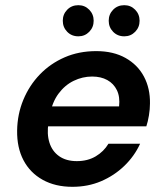

<svg xmlns="http://www.w3.org/2000/svg" viewBox="-20 -708 635 740"><path d="M259 12Q193 12 144.5 -15Q96 -42 70.5 -90.5Q45 -139 46 -205Q47 -268 70 -323.5Q93 -379 133.5 -421Q174 -463 229 -487Q284 -511 351 -511Q417 -511 464 -484.5Q511 -458 535 -412.5Q559 -367 558 -309Q558 -287 554 -263Q550 -239 544 -221H133L147 -298H439Q443 -335 430.5 -360.5Q418 -386 393.5 -399.5Q369 -413 335 -413Q298 -413 264 -396.5Q230 -380 205.5 -347Q181 -314 172 -264L167 -235Q160 -192 170.5 -158.5Q181 -125 208 -106Q235 -87 276 -87Q318 -87 349 -105.5Q380 -124 398 -154H520Q498 -106 459 -68.5Q420 -31 369.5 -9.5Q319 12 259 12ZM282 -568Q256 -568 239 -585.5Q222 -603 222 -628Q222 -653 239 -670.5Q256 -688 282 -688Q307 -688 324 -670.5Q341 -653 341 -628Q341 -603 324 -585.5Q307 -568 282 -568ZM459 -568Q433 -568 416 -585.5Q399 -603 399 -628Q399 -653 416 -670.5Q433 -688 459 -688Q484 -688 501 -670.5Q518 -653 518 -628Q518 -603 501 -585.5Q484 -568 459 -568Z"/></svg>

Font: DM Sans 20pt SemiBold
Style: Italic
Weight: 600
Italic angle: -10°
Version: Version 4.004;gftools[0.9.30]